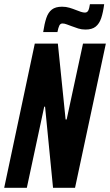

<svg xmlns="http://www.w3.org/2000/svg" viewBox="-26 -896 525 916"><path d="M-6 0 140 -688H250L287 -326H292L370 -688H479L332 0H227L189 -387H185L102 0ZM180 -743Q186 -783 195 -810Q204 -837 221.5 -850.5Q239 -864 270 -864Q289 -864 305.5 -859Q322 -854 337 -848Q349 -843 360 -839.5Q371 -836 379 -836Q390 -836 395 -845.5Q400 -855 403 -876H471Q466 -837 457 -810Q448 -783 430.5 -769Q413 -755 382 -755Q363 -755 347.5 -760Q332 -765 316 -771Q304 -775 293 -779.5Q282 -784 272 -784Q262 -784 257 -774Q252 -764 248 -743Z"/></svg>

Font: Saira ExtraCondensed
Style: Bold Italic
Weight: 700
Width: 2
Italic angle: -12°
Designer: Hector Gatti with collaboration of the Omnibus-Type team
Foundry: Omnibus-Type
Version: Version 1.101